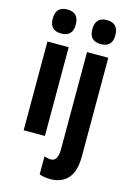

<svg xmlns="http://www.w3.org/2000/svg" viewBox="-146 -833 780 1143"><g transform="rotate(15 244.0 -261.0)"><path d="M122 -762Q193 -762 193 -687Q193 -614 122 -614Q51 -614 51 -687Q51 -762 122 -762ZM187 -547V0H56V-547ZM295 -687Q295 -762 366 -762Q437 -762 437 -687Q437 -614 366 -614Q295 -614 295 -687ZM286 240Q268 240 250 237.5Q232 235 216 229V118Q238 126 257 126Q300 126 300 52V-547H431V59Q431 152 393 195.5Q355 239 286 240Z"/></g></svg>

Font: Noto Sans Lao ExtraCondensed
Style: Bold
Weight: 700
Width: 2
Designer: Monotype Design Team
Foundry: Monotype Imaging Inc.
Version: Version 2.003; ttfautohint (v1.8.4.7-5d5b)